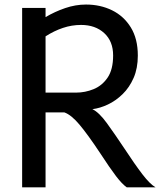

<svg xmlns="http://www.w3.org/2000/svg" viewBox="-20 -804 694 824"><path d="M75 0V-770H175.5V-730.5Q215 -754 259.5 -769.2Q304 -784.5 349 -784.5Q410.5 -784.5 461 -759.8Q511.5 -735 541.5 -686.2Q571.5 -637.5 571.5 -565.5Q571.5 -511 553.5 -469.8Q535.5 -428.5 506.2 -400Q477 -371.5 443 -355.5Q409 -339.5 376.5 -335.5Q405 -322 439.2 -274.8Q473.5 -227.5 512 -169.5Q559 -98 591.2 -56Q623.5 -14 647.5 0H524Q504 -14 478 -48Q452 -82 408 -149.5Q356.5 -227 321.2 -269Q286 -311 256.5 -321.5H175.5V0ZM175.5 -406.5H306Q345.5 -406.5 382 -421.5Q418.5 -436.5 442 -471.2Q465.5 -506 465.5 -566Q465.5 -627 427.2 -662Q389 -697 328 -697Q288 -697 250 -684.2Q212 -671.5 175.5 -648Z"/></svg>

Font: Junction Medium
Style: Regular
Weight: 500
Designer: Caroline Hadilaksono
Foundry: Caroline Hadilaksono, Tyler Finck, The League of Moveable Type
Version: Version 2.000; ttfautohint (v1.8.3)